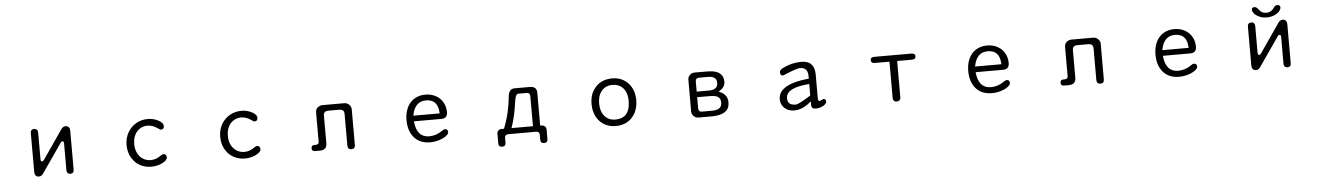

<svg xmlns="http://www.w3.org/2000/svg" viewBox="-29 -1283 14058 2043"><g transform="rotate(-5 7000.0 -262.0)"><path d="M632.8 -312.5V-27.3Q632.8 4.9 655.3 12.7Q662.1 15.6 671.9 15.6Q690.4 15.6 700.2 5.9Q710 -3.9 710 -27.3V-438.5Q710 -467.8 697.3 -480.5Q684.6 -493.2 663.1 -493.2Q635.7 -493.2 616.2 -463.9L402.3 -153.3Q393.6 -141.6 383.8 -141.6Q377.9 -141.6 373 -146.5Q368.2 -151.4 368.2 -164.1V-450.2Q368.2 -487.3 337.9 -492.2Q334 -493.2 329.1 -493.2Q303.7 -493.2 294.9 -475.6Q290 -465.8 290 -450.2V-39.1Q290 8.8 326.2 14.6Q331.1 15.6 336.9 15.6Q364.3 15.6 383.8 -13.7L598.6 -324.2Q605.5 -335.9 616.2 -335.9Q625 -335.9 629.9 -328.1Q632.8 -322.3 632.8 -312.5Z M1293.9 -238.3Q1293.9 -145.5 1343.8 -78.1Q1370.1 -41 1410.2 -17.6Q1465.8 15.6 1536.1 15.6Q1583 15.6 1623 2Q1668.9 -13.7 1693.4 -37.1Q1709 -52.7 1709 -68.4Q1709 -96.7 1689.5 -103.5Q1682.6 -106.4 1675.8 -106.4Q1663.1 -106.4 1648.4 -94.7Q1594.7 -54.7 1537.1 -54.7Q1492.2 -54.7 1455.1 -77.6Q1418 -100.6 1396.5 -143.6Q1376 -184.6 1376 -239.3Q1376 -294.9 1395.5 -335.9Q1416 -377 1451.7 -399.9Q1487.3 -422.9 1532.2 -422.9Q1588.9 -422.9 1641.6 -384.8Q1663.1 -368.2 1671.9 -368.2Q1688.5 -368.2 1697.3 -377Q1706.1 -385.7 1706.1 -407.2Q1706.1 -425.8 1684.1 -445.8Q1662.1 -465.8 1624 -479.5Q1585.9 -493.2 1541 -493.2Q1470.7 -493.2 1414.6 -459.5Q1358.4 -425.8 1326.2 -367.7Q1293.9 -309.6 1293.9 -238.3Z M2293.9 -238.3Q2293.9 -145.5 2343.8 -78.1Q2370.1 -41 2410.2 -17.6Q2465.8 15.6 2536.1 15.6Q2583 15.6 2623 2Q2668.9 -13.7 2693.4 -37.1Q2709 -52.7 2709 -68.4Q2709 -96.7 2689.5 -103.5Q2682.6 -106.4 2675.8 -106.4Q2663.1 -106.4 2648.4 -94.7Q2594.7 -54.7 2537.1 -54.7Q2492.2 -54.7 2455.1 -77.6Q2418 -100.6 2396.5 -143.6Q2376 -184.6 2376 -239.3Q2376 -294.9 2395.5 -335.9Q2416 -377 2451.7 -399.9Q2487.3 -422.9 2532.2 -422.9Q2588.9 -422.9 2641.6 -384.8Q2663.1 -368.2 2671.9 -368.2Q2688.5 -368.2 2697.3 -377Q2706.1 -385.7 2706.1 -407.2Q2706.1 -425.8 2684.1 -445.8Q2662.1 -465.8 2624 -479.5Q2585.9 -493.2 2541 -493.2Q2470.7 -493.2 2414.6 -459.5Q2358.4 -425.8 2326.2 -367.7Q2293.9 -309.6 2293.9 -238.3Z M3633.8 -27.3Q3633.8 4.9 3656.2 12.7Q3663.1 15.6 3672.9 15.6Q3693.4 15.6 3703.6 5.4Q3713.9 -4.9 3713.9 -27.3V-407.2Q3713.9 -435.5 3691.9 -457Q3669.9 -478.5 3639.6 -478.5H3408.2Q3379.9 -478.5 3356.4 -460Q3333 -439.5 3333 -407.2V-92.8Q3332 -65.4 3302.7 -63.5H3301.8H3285.2Q3267.6 -62.5 3259.8 -54.7Q3252 -47.9 3252 -31.2Q3252 -6.8 3270.5 -1Q3277.3 2 3286.1 2H3335Q3376 2 3394.5 -16.6Q3413.1 -35.2 3413.1 -68.4V-366.2Q3413.1 -389.6 3425.3 -401.4Q3437.5 -413.1 3460 -414.1H3586.9Q3632.8 -412.1 3633.8 -366.2Z M4510.7 -48.8Q4379.9 -48.8 4362.3 -214.8L4361.3 -221.7H4653.3Q4687.5 -221.7 4704.1 -238.3Q4720.7 -254.9 4720.7 -289.1Q4720.7 -355.5 4685.5 -407.2Q4661.1 -443.4 4621.1 -465.8Q4572.3 -494.1 4508.8 -494.1Q4413.1 -494.1 4353.5 -434.6Q4327.1 -408.2 4310.5 -372.1Q4284.2 -315.4 4284.2 -241.2Q4284.2 -125 4344.7 -54.7Q4405.3 15.6 4515.6 15.6Q4565.4 15.6 4612.3 1Q4670.9 -17.6 4699.2 -45.9Q4714.8 -60.5 4714.8 -76.2Q4714.8 -92.8 4706.5 -101.1Q4698.2 -109.4 4681.6 -109.4Q4669.9 -109.4 4650.4 -94.7Q4585.9 -48.8 4510.7 -48.8ZM4362.3 -289.1Q4390.6 -432.6 4508.8 -432.6Q4568.4 -432.6 4602.5 -399.4Q4638.7 -363.3 4641.6 -288.1L4642.6 -282.2H4360.4Z M5309.6 -59.6H5290Q5261.7 -59.6 5248.5 -46.4Q5235.4 -33.2 5235.4 -8.8Q5235.4 -6.8 5235.4 -4.9V89.8Q5235.4 109.4 5245.1 119.1Q5254.9 128.9 5274.4 128.9Q5302.7 128.9 5309.6 107.4Q5312.5 100.6 5312.5 89.8V39.1Q5312.5 21.5 5322.3 11.7Q5332 2 5349.6 2H5647.5Q5674.8 2 5681.6 23.4Q5683.6 30.3 5683.6 39.1V89.8Q5683.6 109.4 5693.4 119.1Q5703.1 128.9 5722.7 128.9Q5735.4 128.9 5741.7 125.5Q5748 122.1 5751 119.1Q5753.9 116.2 5755.9 112.3Q5760.7 103.5 5760.7 89.8V-4.9Q5760.7 -6.8 5760.7 -7.8Q5760.7 -32.2 5747.1 -45.9Q5733.4 -59.6 5702.1 -59.6H5696.3V-411.1Q5696.3 -460 5657.2 -473.6Q5644.5 -477.5 5626 -478.5H5461.9Q5430.7 -478.5 5414.6 -461.9Q5398.4 -445.3 5392.6 -415Q5374 -218.8 5309.6 -59.6ZM5619.1 -59.6H5389.6L5392.6 -67.4Q5431.6 -176.8 5454.1 -342.8Q5464.8 -416 5492.2 -418H5583Q5600.6 -418 5609.9 -408.7Q5619.1 -399.4 5619.1 -381.8Z M6503.9 -493.2Q6396.5 -493.2 6331.1 -426.8Q6260.7 -357.4 6260.7 -239.3Q6260.7 -164.1 6291 -105.5Q6320.3 -48.8 6374.5 -16.6Q6428.7 15.6 6500 15.6Q6569.3 15.6 6623.5 -16.1Q6677.7 -47.9 6708 -106Q6738.3 -164.1 6738.3 -239.3Q6738.3 -357.4 6667 -428.7Q6648.4 -446.3 6624 -461.9Q6572.3 -493.2 6503.9 -493.2ZM6497.1 -423.8Q6571.3 -423.8 6614.3 -375Q6657.2 -325.2 6657.2 -241.2Q6657.2 -139.6 6610.4 -92.8Q6571.3 -53.7 6500 -53.7Q6427.7 -53.7 6384.8 -103.5Q6341.8 -153.3 6341.8 -238.3Q6341.8 -332 6392.6 -382.8Q6433.6 -423.8 6497.1 -423.8Z M7713.9 -130.9Q7713.9 -149.4 7710 -165Q7696.3 -221.7 7629.9 -250L7619.1 -254.9L7629.9 -261.7Q7689.5 -295.9 7689.5 -353.5Q7689.5 -406.2 7659.2 -436.5Q7617.2 -478.5 7518.6 -478.5H7380.9Q7350.6 -478.5 7330.1 -457Q7309.6 -437.5 7309.6 -408.2V-69.3Q7309.6 -40 7331.1 -19.5Q7351.6 1 7380.9 2H7530.3Q7713.9 -1 7713.9 -130.9ZM7593.8 -297.9Q7570.3 -274.4 7518.6 -274.4H7386.7V-384.8Q7387.7 -401.4 7396.5 -410.6Q7405.3 -419.9 7422.9 -419.9H7518.6Q7572.3 -419.9 7594.7 -397.5Q7612.3 -379.9 7612.3 -348.1Q7612.3 -316.4 7593.8 -297.9ZM7386.7 -214.8H7510.7Q7577.1 -214.8 7600.6 -202.1Q7636.7 -184.6 7636.7 -135.7Q7636.7 -102.5 7618.2 -83Q7591.8 -57.6 7531.2 -57.6H7422.9Q7405.3 -57.6 7396.5 -66.9Q7387.7 -76.2 7386.7 -92.8Z M8680.7 -61.5Q8664.1 -61.5 8664.1 -96.7V-346.7Q8663.1 -457 8584 -484.4Q8558.6 -493.2 8524.4 -493.2Q8416 -493.2 8322.3 -444.3Q8287.1 -426.8 8287.1 -401.4Q8287.1 -374 8303.7 -368.2Q8308.6 -366.2 8314.5 -366.2Q8324.2 -366.2 8340.8 -375Q8474.6 -428.7 8502 -428.7Q8503.9 -428.7 8504.9 -427.7Q8586.9 -427.7 8586.9 -336.9V-307.6H8582Q8317.4 -281.2 8270.5 -168.9Q8259.8 -144.5 8259.8 -116.2Q8259.8 -59.6 8299.8 -22Q8339.8 15.6 8404.3 15.6Q8493.2 15.6 8577.1 -57.6L8586.9 -66.4V-24.4Q8586.9 -5.9 8597.7 4.9Q8608.4 15.6 8636.2 15.6Q8664.1 15.6 8691.4 4.9Q8719.7 -4.9 8734.9 -20Q8750 -35.2 8750 -49.8Q8750 -71.3 8735.4 -76.2Q8730.5 -78.1 8726.1 -78.1Q8721.7 -78.1 8719.7 -77.6Q8717.8 -77.1 8715.8 -76.2Q8711.9 -74.2 8703.1 -69.3Q8686.5 -61.5 8680.7 -61.5ZM8337.9 -121.1Q8337.9 -231.4 8580.1 -250L8586.9 -251V-132.8Q8586.9 -127 8578.1 -122.1Q8455.1 -44.9 8423.8 -44.9Q8420.9 -44.9 8418.9 -45.9Q8377 -45.9 8357.4 -65.4Q8337.9 -85 8337.9 -121.1Z M9537.1 -7.8Q9540 -16.6 9540 -28.3V-413.1H9696.3Q9719.7 -413.1 9730.5 -423.8Q9738.3 -431.6 9738.3 -446.3Q9738.3 -460.9 9730.5 -467.8Q9720.7 -478.5 9696.3 -478.5H9301.8Q9278.3 -478.5 9268.6 -468.8Q9260.7 -460.9 9260.7 -446.3Q9260.7 -431.6 9269.5 -422.9Q9279.3 -413.1 9301.8 -413.1H9458V-28.3Q9458 -22.5 9459 -17.6Q9460 -12.7 9460.9 -7.8Q9468.8 15.6 9499 15.6Q9529.3 15.6 9537.1 -7.8Z M10510.7 -48.8Q10379.9 -48.8 10362.3 -214.8L10361.3 -221.7H10653.3Q10687.5 -221.7 10704.1 -238.3Q10720.7 -254.9 10720.7 -289.1Q10720.7 -355.5 10685.5 -407.2Q10661.1 -443.4 10621.1 -465.8Q10572.3 -494.1 10508.8 -494.1Q10413.1 -494.1 10353.5 -434.6Q10327.1 -408.2 10310.5 -372.1Q10284.2 -315.4 10284.2 -241.2Q10284.2 -125 10344.7 -54.7Q10405.3 15.6 10515.6 15.6Q10565.4 15.6 10612.3 1Q10670.9 -17.6 10699.2 -45.9Q10714.8 -60.5 10714.8 -76.2Q10714.8 -92.8 10706.5 -101.1Q10698.2 -109.4 10681.6 -109.4Q10669.9 -109.4 10650.4 -94.7Q10585.9 -48.8 10510.7 -48.8ZM10362.3 -289.1Q10390.6 -432.6 10508.8 -432.6Q10568.4 -432.6 10602.5 -399.4Q10638.7 -363.3 10641.6 -288.1L10642.6 -282.2H10360.4Z M11633.8 -27.3Q11633.8 4.9 11656.2 12.7Q11663.1 15.6 11672.9 15.6Q11693.4 15.6 11703.6 5.4Q11713.9 -4.9 11713.9 -27.3V-407.2Q11713.9 -435.5 11691.9 -457Q11669.9 -478.5 11639.6 -478.5H11408.2Q11379.9 -478.5 11356.4 -460Q11333 -439.5 11333 -407.2V-92.8Q11332 -65.4 11302.7 -63.5H11301.8H11285.2Q11267.6 -62.5 11259.8 -54.7Q11252 -47.9 11252 -31.2Q11252 -6.8 11270.5 -1Q11277.3 2 11286.1 2H11335Q11376 2 11394.5 -16.6Q11413.1 -35.2 11413.1 -68.4V-366.2Q11413.1 -389.6 11425.3 -401.4Q11437.5 -413.1 11460 -414.1H11586.9Q11632.8 -412.1 11633.8 -366.2Z M12510.7 -48.8Q12379.9 -48.8 12362.3 -214.8L12361.3 -221.7H12653.3Q12687.5 -221.7 12704.1 -238.3Q12720.7 -254.9 12720.7 -289.1Q12720.7 -355.5 12685.5 -407.2Q12661.1 -443.4 12621.1 -465.8Q12572.3 -494.1 12508.8 -494.1Q12413.1 -494.1 12353.5 -434.6Q12327.1 -408.2 12310.5 -372.1Q12284.2 -315.4 12284.2 -241.2Q12284.2 -125 12344.7 -54.7Q12405.3 15.6 12515.6 15.6Q12565.4 15.6 12612.3 1Q12670.9 -17.6 12699.2 -45.9Q12714.8 -60.5 12714.8 -76.2Q12714.8 -92.8 12706.5 -101.1Q12698.2 -109.4 12681.6 -109.4Q12669.9 -109.4 12650.4 -94.7Q12585.9 -48.8 12510.7 -48.8ZM12362.3 -289.1Q12390.6 -432.6 12508.8 -432.6Q12568.4 -432.6 12602.5 -399.4Q12638.7 -363.3 12641.6 -288.1L12642.6 -282.2H12360.4Z M13585.9 -633.8Q13552.7 -582 13499 -582Q13450.2 -582 13423.8 -619.1Q13398.4 -653.3 13377.9 -653.3Q13361.3 -653.3 13354.5 -646.5Q13347.7 -639.6 13347.7 -628.9Q13347.7 -603.5 13372.1 -580.1Q13390.6 -560.5 13423.3 -546.4Q13456.1 -532.2 13498.5 -532.2Q13541 -532.2 13575.2 -545.9Q13611.3 -560.5 13631.8 -583Q13652.3 -605.5 13652.3 -626Q13652.3 -638.7 13645 -646Q13637.7 -653.3 13621.1 -653.3Q13598.6 -653.3 13585.9 -633.8ZM13632.8 -312.5V-27.3Q13632.8 4.9 13655.3 12.7Q13662.1 15.6 13671.9 15.6Q13690.4 15.6 13700.2 5.9Q13710 -3.9 13710 -27.3V-438.5Q13710 -467.8 13697.3 -480.5Q13684.6 -493.2 13663.1 -493.2Q13635.7 -493.2 13616.2 -463.9L13402.3 -153.3Q13393.6 -141.6 13383.8 -141.6Q13377.9 -141.6 13373 -146.5Q13368.2 -151.4 13368.2 -164.1V-450.2Q13368.2 -487.3 13337.9 -492.2Q13334 -493.2 13329.1 -493.2Q13303.7 -493.2 13294.9 -475.6Q13290 -465.8 13290 -450.2V-39.1Q13290 8.8 13326.2 14.6Q13331.1 15.6 13336.9 15.6Q13364.3 15.6 13383.8 -13.7L13598.6 -324.2Q13605.5 -335.9 13616.2 -335.9Q13625 -335.9 13629.9 -328.1Q13632.8 -322.3 13632.8 -312.5Z"/></g></svg>

Font: FakePearl
Style: Light
Weight: 350
Version: Version 1.2